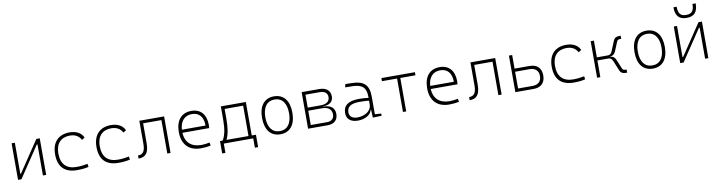

<svg xmlns="http://www.w3.org/2000/svg" viewBox="-27 -1664 10015 2677"><g transform="rotate(-10 4980.5 -325.5)"><path d="M93.8 0H142.1L436.5 -439.5H446.3V0H492.2V-517.6H443.8L149.4 -78.1H139.6V-517.6H93.8Z M928.7 9.8C982.4 9.8 1039.6 6.3 1092.8 -7.3L1086.9 -51.8C1036.6 -41.5 983.9 -35.2 930.7 -35.2C786.1 -35.2 710.9 -113.8 710.9 -264.6C710.9 -403.8 784.7 -482.4 911.1 -482.4C976.6 -482.4 1034.2 -460 1069.3 -394L1109.9 -419.9C1081.1 -488.3 1009.8 -527.3 915 -527.3C753.9 -527.3 664.1 -428.7 664.1 -259.8C664.1 -82.5 754.9 9.8 928.7 9.8Z M1514.6 9.8C1568.4 9.8 1625.5 6.3 1678.7 -7.3L1672.9 -51.8C1622.6 -41.5 1569.8 -35.2 1516.6 -35.2C1372.1 -35.2 1296.9 -113.8 1296.9 -264.6C1296.9 -403.8 1370.6 -482.4 1497.1 -482.4C1562.5 -482.4 1620.1 -460 1655.3 -394L1695.8 -419.9C1667 -488.3 1595.7 -527.3 1501 -527.3C1339.8 -527.3 1250 -428.7 1250 -259.8C1250 -82.5 1340.8 9.8 1514.6 9.8Z M1800.3 0C1904.3 0 1948.2 -58.6 1948.2 -195.8V-473.6H2207V0H2252.9V-517.6H1902.3V-192.4C1902.3 -88.4 1872.1 -43.9 1800.3 -43.9Z M2682.1 9.8C2732.4 9.8 2784.2 4.4 2821.3 -3.9L2814 -48.8C2775.9 -40 2730.5 -35.2 2693.8 -35.2C2553.7 -35.2 2470.7 -113.3 2464.4 -248H2843.8C2845.7 -258.3 2846.7 -274.4 2846.7 -291C2846.7 -440.4 2770.5 -527.3 2639.2 -527.3C2498 -527.3 2417 -432.1 2417 -265.6C2417 -90.8 2513.7 9.8 2682.1 9.8ZM2464.8 -292C2472.7 -413.1 2536.1 -482.4 2640.1 -482.4C2741.7 -482.4 2799.8 -413.1 2799.8 -292Z M2960.9 131.8H3006.8V0H3423.8V131.8H3469.7V-43.9H3410.2V-517.6H3056.2V-329.1C3056.2 -203.6 3039.6 -110.8 2999 -43.9H2960.9ZM3364.3 -43.9H3052.7C3088.4 -116.7 3102.1 -211.4 3102.1 -332.5V-473.6H3364.3Z M3808.6 9.8C3944.3 9.8 4023.4 -87.9 4023.4 -258.8C4023.4 -429.7 3944.3 -527.3 3808.6 -527.3C3672.9 -527.3 3593.8 -429.7 3593.8 -258.8C3593.8 -87.9 3672.9 9.8 3808.6 9.8ZM3808.6 -35.2C3701.7 -35.2 3640.6 -116.2 3640.6 -258.8C3640.6 -401.4 3701.7 -482.4 3808.6 -482.4C3915.5 -482.4 3976.6 -401.4 3976.6 -258.8C3976.6 -116.2 3915.5 -35.2 3808.6 -35.2Z M4200.2 0H4479.5C4571.3 0 4624 -49.8 4624 -136.7C4624 -219.2 4567.4 -266.6 4468.8 -266.6H4460V-270.5C4551.8 -270.5 4604.5 -312 4604.5 -385.7C4604.5 -469.7 4547.9 -517.6 4449.2 -517.6H4200.2ZM4246.1 -43.9V-246.6H4444.3C4528.8 -246.6 4577.1 -206.5 4577.1 -136.7C4577.1 -77.6 4540 -43.9 4475.6 -43.9ZM4246.1 -290.5V-473.6H4449.2C4518.1 -473.6 4557.6 -441.4 4557.6 -385.7C4557.6 -325.2 4511.7 -290.5 4431.6 -290.5Z M5116.2 4.9 5241.2 0V-30.8L5151.9 -37.1V-291.5C5151.9 -449.7 5080.1 -518.6 4912.1 -521L4819.3 -522.5L4809.6 -477.5L4912.1 -476.1C5047.4 -474.1 5105 -421.9 5105 -297.9V-276.9C5068.8 -283.2 5020.5 -286.1 4969.7 -286.1C4820.3 -286.1 4746.1 -232.4 4746.1 -124C4746.1 -39.1 4804.2 9.8 4906.2 9.8C5010.3 9.8 5091.3 -41 5105.5 -109.4H5111.3ZM5105 -236.8V-181.2C5105 -98.1 5019.5 -35.2 4906.2 -35.2C4834.5 -35.2 4793 -68.4 4793 -127.4C4793 -205.1 4850.6 -243.7 4967.3 -243.7C5011.7 -243.7 5064 -243.7 5105 -236.8Z M5543.5 0H5589.4V-473.6H5803.7V-517.6H5329.1V-473.6H5543.5Z M6197.8 9.8C6248 9.8 6299.8 4.4 6336.9 -3.9L6329.6 -48.8C6291.5 -40 6246.1 -35.2 6209.5 -35.2C6069.3 -35.2 5986.3 -113.3 5980 -248H6359.4C6361.3 -258.3 6362.3 -274.4 6362.3 -291C6362.3 -440.4 6286.1 -527.3 6154.8 -527.3C6013.7 -527.3 5932.6 -432.1 5932.6 -265.6C5932.6 -90.8 6029.3 9.8 6197.8 9.8ZM5980.5 -292C5988.3 -413.1 6051.8 -482.4 6155.8 -482.4C6257.3 -482.4 6315.4 -413.1 6315.4 -292Z M6487.8 0C6591.8 0 6635.7 -58.6 6635.7 -195.8V-473.6H6894.5V0H6940.4V-517.6H6589.8V-192.4C6589.8 -88.4 6559.6 -43.9 6487.8 -43.9Z M7134.8 0H7394.5C7499 0 7558.6 -59.1 7558.6 -162.6C7558.6 -266.1 7499 -325.2 7394.5 -325.2H7180.7V-517.6H7134.8ZM7180.7 -43.9V-281.2H7385.7C7465.8 -281.2 7511.7 -237.8 7511.7 -162.6C7511.7 -87.4 7465.8 -43.9 7385.7 -43.9Z M7960 9.8C8013.7 9.8 8070.8 6.3 8124 -7.3L8118.2 -51.8C8067.9 -41.5 8015.1 -35.2 7961.9 -35.2C7817.4 -35.2 7742.2 -113.8 7742.2 -264.6C7742.2 -403.8 7815.9 -482.4 7942.4 -482.4C8007.8 -482.4 8065.4 -460 8100.6 -394L8141.1 -419.9C8112.3 -488.3 8041 -527.3 7946.3 -527.3C7785.2 -527.3 7695.3 -428.7 7695.3 -259.8C7695.3 -82.5 7786.1 9.8 7960 9.8Z M8292 0H8337.9V-236.8H8494.1C8522 -236.8 8541.5 -222.2 8553.7 -191.9L8614.3 -44.9C8627.4 -13.2 8654.3 2.4 8696.3 2.4H8717.3V-41.5H8698.7C8677.2 -41.5 8662.6 -50.3 8655.3 -67.9L8602.1 -196.8C8585.9 -236.3 8559.1 -256.3 8522.5 -256.8V-260.7C8559.1 -261.2 8585.9 -281.2 8602.1 -320.8L8655.3 -449.7C8662.6 -467.3 8677.2 -476.1 8698.7 -476.1H8717.3V-520H8696.3C8654.3 -520 8627.4 -504.4 8614.3 -472.7L8553.7 -325.7C8541.5 -295.4 8522 -280.8 8494.1 -280.8H8337.9V-517.6H8292Z M9082 9.8C9217.8 9.8 9296.9 -87.9 9296.9 -258.8C9296.9 -429.7 9217.8 -527.3 9082 -527.3C8946.3 -527.3 8867.2 -429.7 8867.2 -258.8C8867.2 -87.9 8946.3 9.8 9082 9.8ZM9082 -35.2C8975.1 -35.2 8914.1 -116.2 8914.1 -258.8C8914.1 -401.4 8975.1 -482.4 9082 -482.4C9189 -482.4 9250 -401.4 9250 -258.8C9250 -116.2 9189 -35.2 9082 -35.2Z M9468.8 0H9517.1L9811.5 -439.5H9821.3V0H9867.2V-517.6H9818.8L9524.4 -78.1H9514.6V-517.6H9468.8ZM9668 -604.5C9775.9 -604.5 9825.7 -662.1 9825.7 -782.7H9779.8C9779.8 -689.5 9751 -646.5 9668 -646.5C9586.4 -646.5 9556.2 -687.5 9556.2 -782.7H9510.3C9510.3 -663.1 9559.6 -604.5 9668 -604.5Z"/></g></svg>

Font: Cascadia Code PL ExtraLight
Style: Regular
Weight: 200
Monospace: yes
Designer: Aaron Bell
Foundry: Saja Typeworks
Version: Version 2404.023